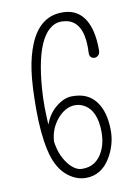

<svg xmlns="http://www.w3.org/2000/svg" viewBox="-89 -856 673 927"><g transform="rotate(-10 247.0 -392.5)"><path d="M134.8 -188Q144 -121.1 179.2 -76.2Q211.4 -35.6 245.8 -35.6Q280.3 -35.6 302.2 -48.8Q324.2 -62 338.9 -84Q368.7 -128.9 368.7 -193.8Q368.7 -300.3 307.6 -333.5Q288.1 -344.2 264.2 -344.2Q240.2 -344.2 218 -331.8Q195.8 -319.3 177.7 -297.9Q137.7 -250 134.8 -188ZM122.1 -273.9Q140.1 -323.7 175.8 -354Q217.3 -389.2 258.1 -389.2Q298.8 -389.2 326.2 -376.7Q353.5 -364.3 373 -339.8Q414.1 -287.6 414.1 -192.9Q414.1 -125 377 -62.5Q333 10.7 257.3 10.7Q203.6 10.7 157.7 -31.7Q113.3 -74.2 95.7 -155.3Q77.1 -238.3 77.1 -356.4Q77.1 -474.6 87.4 -546.1Q97.7 -617.7 120.6 -672.9Q170.4 -792 273.4 -795.9Q383.3 -800.8 414.6 -683.1Q425.3 -642.6 425.3 -585.9Q425.3 -569.3 416.7 -561.3Q408.2 -553.2 398.2 -553.2Q388.2 -553.2 380.6 -560.3Q373 -567.4 374 -582.5Q380.9 -712.4 315.9 -744.1Q296.4 -753.4 267.1 -753.4Q237.8 -753.4 210.9 -730.5Q184.1 -707.5 165 -663.1Q127.4 -576.7 119.6 -408.2Q117.7 -362.8 120.6 -302.7Q121.6 -287.6 122.1 -273.9Z"/></g></svg>

Font: Pompiere
Style: Regular
Weight: 400
Designer: Karolina Lach
Foundry: Sorkin Type Co.
Version: Version 1.002